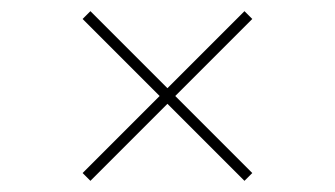

<svg xmlns="http://www.w3.org/2000/svg" viewBox="-20 -522 600 344"><path d="M128 -212 142 -198 280 -336 418 -198 432 -212 294 -350 432 -488 418 -502 280 -364 142 -502 128 -488 266 -350Z"/></svg>

Font: Chess Sans Thin
Style: Regular
Weight: 100
Designer: Wolf Bōese
Foundry: Wolf Bōese
Version: Version 7.223;Glyphs 3.3 (3306)